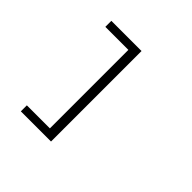

<svg xmlns="http://www.w3.org/2000/svg" viewBox="-231 -1056 1512 1512"><g transform="rotate(45 525.0 -300.0)"><path d="M192 137H448.5V-737H192V-804H528V204H192Z"/></g></svg>

Font: League Mono Extended Light
Style: Regular
Weight: 300
Width: 9
Designer: Tyler Finck
Foundry: The League of Moveable Type / Tyler Finck
Version: Version 2.210